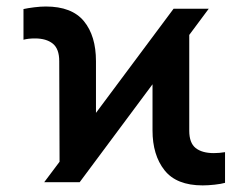

<svg xmlns="http://www.w3.org/2000/svg" viewBox="-20 -557 759 587"><path d="M162.1 -62.5 161.1 -370.1Q161.1 -407.7 141.4 -423.6Q121.6 -439.5 86.9 -439.5Q65.9 -439.5 51.8 -435.5V-529.3Q64.9 -532.2 84.7 -534.7Q104.5 -537.1 120.1 -537.1Q199.7 -537.1 236.6 -492.2Q273.4 -447.3 273.4 -370.1V-211.9L510.7 -530.3H618.2L558.6 -450.2V-157.2Q558.6 -120.1 578.1 -104.5Q597.7 -88.9 633.8 -88.9Q650.4 -88.9 668 -91.8V2Q656.2 5.4 636.2 7.6Q616.2 9.8 599.6 9.8Q519.5 9.8 482.9 -36.6Q446.3 -83 446.3 -158.2V-299.3L223.6 0H115.2Z"/></svg>

Font: Pretendard JP SemiBold
Style: Regular
Weight: 600
Designer: Base glyphs from Inter by Rasmus Andersson; Hangeul glyphs from Noto Sans CJK(Source Han Sans) by Jang Soo-young and Kan
Foundry: Kil Hyung-jin
Version: Version 1.309